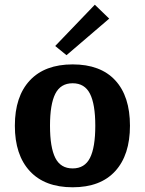

<svg xmlns="http://www.w3.org/2000/svg" viewBox="-20 -780 615 814"><path d="M43 -247Q43 -371 106.5 -439Q170 -507 288 -507Q406 -507 468.5 -439.5Q531 -372 531 -247Q531 -123 468.5 -54.5Q406 14 288 14Q170 14 106.5 -54.5Q43 -123 43 -247ZM384 -247Q384 -338 361.5 -382.5Q339 -427 288 -427Q237 -427 214.5 -382.5Q192 -338 192 -247Q192 -155 214.5 -110.5Q237 -66 288 -66Q339 -66 361.5 -110.5Q384 -155 384 -247ZM214 -585 382 -760 443 -701 262 -546Z"/></svg>

Font: Andada Pro ExtraBold
Style: Regular
Weight: 800
Designer: Carolina Giovagnoli
Foundry: Huerta Tipografica
Version: Version 3.005; ttfautohint (v1.8.4)